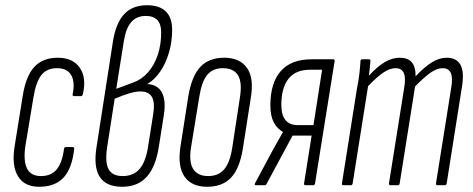

<svg xmlns="http://www.w3.org/2000/svg" viewBox="-20 -709 1810 735"><path d="M133 6Q74 7 49 -34Q24 -75 36 -149L67 -342Q79 -418 111.5 -453Q144 -488 201 -488Q259 -488 285.5 -449.5Q312 -411 297 -348Q295 -341 290 -341H264Q257 -341 258 -348Q268 -395 252.5 -421.5Q237 -448 198 -448Q160 -448 139 -422.5Q118 -397 108 -336L77 -149Q69 -93 83.5 -64Q98 -35 137 -35Q176 -35 197 -60.5Q218 -86 225 -139Q226 -146 231 -146H258Q265 -146 264 -139Q256 -65 224 -30Q192 5 133 6Z M448 6Q386 6 361.5 -32.5Q337 -71 350 -149L412 -548Q423 -620 455 -654.5Q487 -689 543 -689Q590 -689 614.5 -665.5Q639 -642 639 -594Q639 -550 627 -508.5Q615 -467 593.5 -435.5Q572 -404 545 -388V-387Q584 -385 600 -354.5Q616 -324 607 -267L588 -147Q576 -70 541.5 -32Q507 6 448 6ZM450 -35Q491 -35 514.5 -62.5Q538 -90 547 -148L566 -269Q574 -315 562 -337Q550 -359 517 -359Q484 -359 419 -331L391 -151Q381 -90 395 -62.5Q409 -35 450 -35ZM425 -369 490 -393Q523 -405 547 -432.5Q571 -460 584 -499Q597 -538 597 -585Q597 -648 538 -648Q503 -648 482.5 -624.5Q462 -601 454 -551Z M773 6Q713 6 686 -33.5Q659 -73 671 -149L701 -341Q714 -418 747 -453Q780 -488 838 -488Q898 -488 925.5 -449Q953 -410 940 -334L910 -142Q898 -65 865 -29.5Q832 6 773 6ZM777 -35Q816 -35 838 -60.5Q860 -86 869 -143L898 -333Q908 -392 891.5 -420Q875 -448 833 -448Q794 -448 773 -422Q752 -396 743 -339L712 -149Q702 -91 719 -63Q736 -35 777 -35Z M959 0Q956 0 955.5 -2Q955 -4 956 -7L1023 -132Q1033 -151 1043 -168Q1053 -185 1063 -203V-204Q1040 -217 1027.5 -241.5Q1015 -266 1015 -306Q1015 -391 1054.5 -436.5Q1094 -482 1173 -482H1255Q1262 -482 1261 -475L1186 -7Q1185 0 1178 0H1149Q1143 0 1144 -7L1173 -190H1100L1000 -4Q998 0 993 0ZM1120 -230H1180L1213 -442H1167Q1111 -442 1084 -407Q1057 -372 1057 -308Q1057 -230 1120 -230Z M1295 0Q1288 0 1289 -7L1346 -367Q1353 -402 1356 -429Q1359 -456 1360 -476Q1360 -482 1367 -482H1393Q1398 -482 1398 -476Q1397 -462 1395.5 -447Q1394 -432 1392 -419Q1425 -455 1453.5 -471.5Q1482 -488 1510 -488Q1541 -488 1556 -471Q1571 -454 1571 -417Q1605 -453 1633.5 -470.5Q1662 -488 1690 -488Q1728 -488 1743 -460.5Q1758 -433 1748 -374L1690 -7Q1689 0 1683 0H1655Q1648 0 1649 -7L1707 -371Q1714 -410 1706 -429Q1698 -448 1674 -448Q1653 -448 1628.5 -431Q1604 -414 1569 -378L1510 -7Q1509 0 1503 0H1475Q1468 0 1469 -7L1527 -371Q1534 -410 1526 -429Q1518 -448 1494 -448Q1473 -448 1448 -431.5Q1423 -415 1389 -379L1330 -7Q1329 0 1323 0Z"/></svg>

Font: Sofia Sans Extra Condensed Light
Style: Italic
Weight: 300
Italic angle: -9°
Version: Version 4.100